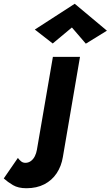

<svg xmlns="http://www.w3.org/2000/svg" viewBox="-171 -762 588 1020"><path d="M-76 77 -151 186Q-130 205 -102 221.5Q-74 238 -31 238Q24 238 64.5 217Q105 196 130 158.5Q155 121 163 72L254 -460H110L25 34Q22 52 14 68Q6 84 -7 93.5Q-20 103 -36 103Q-49 103 -58.5 95.5Q-68 88 -76 77ZM211 -616 285 -530 397 -599 226 -742 14 -605 109 -531Z"/></svg>

Font: Jost
Style: Bold Italic
Weight: 700
Italic angle: -5°
Version: Version 3.710